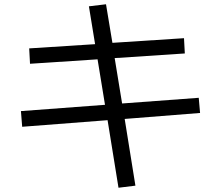

<svg xmlns="http://www.w3.org/2000/svg" viewBox="-20 -839 1040 909"><path d="M481.9 -818.8 512.2 -636.2 851.1 -658.2 855 -585.9 522.9 -564 558.1 -349.1 920.9 -376 927.2 -304.2 570.3 -275.9 621.1 40 541 49.8 489.3 -270 85 -238.8 79.1 -313 477.1 -342.8 441.9 -558.1 122.1 -537.1 118.2 -609.9 430.2 -629.9 400.9 -809.1Z"/></svg>

Font: BIZ UDGothic
Style: Regular
Weight: 400
Monospace: yes
Designer: TypeBank Co., Ltd.
Foundry: Morisawa Inc.
Version: Version 1.05